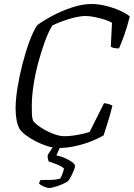

<svg xmlns="http://www.w3.org/2000/svg" viewBox="-20 -740 669 960"><path d="M269 0Q246 0 216.5 -9.5Q187 -19 158.5 -33.5Q130 -48 108 -65Q86 -82 77 -97Q58 -133 58 -199Q58 -243 67.5 -301.5Q77 -360 92.5 -420.5Q108 -481 127 -532.5Q146 -584 166 -614Q197 -637 243 -661.5Q289 -686 340.5 -703Q392 -720 438 -720Q471 -720 508.5 -711Q546 -702 578.5 -687.5Q611 -673 629 -658Q616 -605 600.5 -562.5Q585 -520 575 -498Q544 -498 534 -507L540 -626Q528 -634 504.5 -641.5Q481 -649 454.5 -654.5Q428 -660 408 -660Q385 -660 355 -653Q325 -646 295 -635Q265 -624 242 -613Q223 -583 205 -534Q187 -485 171.5 -427.5Q156 -370 147.5 -313.5Q139 -257 139 -213Q139 -189 139.5 -170.5Q140 -152 145 -137Q156 -121 183.5 -103Q211 -85 243.5 -72Q276 -59 301 -59Q333 -59 370 -66Q407 -73 428 -80L500 -224Q513 -223 524 -219.5Q535 -216 542 -212Q533 -174 520 -132Q507 -90 498 -63Q476 -50 441 -35.5Q406 -21 361.5 -10.5Q317 0 269 0ZM226 200Q215 200 196.5 191.5Q178 183 175 176Q177 170 178.5 167.5Q180 165 183 160Q213 160 236.5 159.5Q260 159 281 153Q287 144 292.5 128.5Q298 113 300 103Q293 94 268 83.5Q243 73 223 67Q222 63 219.5 53.5Q217 44 219 34Q229 19 241 0.5Q253 -18 268 -37H295L262 37Q284 41 305 50.5Q326 60 340.5 70.5Q355 81 355 90Q355 97 349 112Q343 127 335 142.5Q327 158 320 166Q296 181 267 190.5Q238 200 226 200Z"/></svg>

Font: Texturina 72pt 72pt Light
Style: Italic
Weight: 300
Italic angle: -11°
Designer: Guillermo Torres Carreño
Foundry: Omnibus-Type
Version: Version 1.002; ttfautohint (v1.8.3)